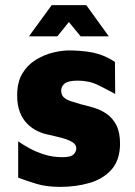

<svg xmlns="http://www.w3.org/2000/svg" viewBox="-20 -715 527 750"><path d="M215 15Q161 15 122 3Q83 -9 51 -21V-163Q69 -150 95.5 -135.5Q122 -121 154.5 -111Q187 -101 224 -101Q256 -101 267 -111.5Q278 -122 278 -136Q278 -150 263 -159.5Q248 -169 224 -175.5Q200 -182 173 -188Q150 -192 127.5 -202.5Q105 -213 86.5 -231.5Q68 -250 57.5 -277.5Q47 -305 47 -342Q47 -393 66.5 -426.5Q86 -460 118.5 -480.5Q151 -501 188.5 -510Q226 -519 260 -518Q326 -516 363 -504.5Q400 -493 429 -473L430 -348Q397 -366 362.5 -383Q328 -400 284 -400Q247 -400 233 -389Q219 -378 219 -361Q219 -344 229.5 -334.5Q240 -325 257.5 -319.5Q275 -314 295 -308Q320 -302 347 -294Q374 -286 397 -270Q420 -254 434.5 -226Q449 -198 449 -152Q448 -89 415.5 -52.5Q383 -16 330 -0.5Q277 15 215 15ZM93 -573 182 -695H317L405 -573H295L249 -629L204 -573Z"/></svg>

Font: Maven Pro ExtraBold
Style: Regular
Weight: 800
Designer: Joe Prince
Foundry: Joe Prince
Version: Version 2.100